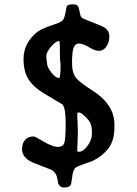

<svg xmlns="http://www.w3.org/2000/svg" viewBox="-20 -774 624 872"><path d="M397.5 -165.5V-179.2L397 -181.6V-186Q396 -190.9 396 -192.9Q396 -215.8 372.3 -239.5Q348.6 -263.2 338.9 -263.2H335.9Q331.1 -263.2 331.1 -257.3V-236.8L331.5 -234.9V-230.5L332 -225.6V-221.2L332.5 -219.2V-210L333 -205.6V-189.5L333.5 -182.6V-161.6L333 -157.2V-141.1L332.5 -138.7V-129.9L332 -125V-118.7L331.1 -107.4V-90.8Q331.1 -85 335 -85H339.8Q358.4 -85 377.9 -112.1Q397.5 -139.2 397.5 -165.5ZM249.5 -587.4H248Q232.9 -587.4 211.7 -562Q190.4 -536.6 190.4 -519.5V-513.2L190.9 -510.7V-506.3L193.4 -489.7Q193.4 -468.8 213.6 -444.3Q233.9 -419.9 246.6 -419.9H247.6Q252.9 -419.9 252.9 -434.6L254.4 -445.8Q254.4 -449.7 254.4 -453.1L254.9 -458.5V-484.9L254.4 -487.3L252.4 -506.8Q252.4 -587.4 249.5 -587.4ZM499.5 -210V-194.3Q499.5 -133.8 471.2 -98.6Q442.9 -63.5 401.4 -43.5Q394 -40 362.3 -29.3Q330.6 -18.6 322 -11.5Q313.5 -4.4 309.1 21L307.1 35.2Q303.7 61 302.7 63Q296.9 77.6 271 77.6Q245.1 77.6 241.9 46.1Q238.8 14.6 217.8 0Q210.4 -4.9 164.1 -22Q117.7 -39.1 104 -50.3Q80.1 -69.8 80.1 -96.4Q80.1 -123 94 -138.7Q107.9 -154.3 132.8 -154.3Q139.2 -154.3 179 -130.6Q218.8 -106.9 242.7 -106.9Q266.6 -106.9 272.5 -126.2Q278.3 -145.5 278.3 -214.6Q278.3 -283.7 263.7 -299.8L185.5 -346.2Q131.8 -377.9 109.4 -413.8Q86.9 -449.7 86.9 -505.4Q86.9 -561 122.6 -603Q144 -628.9 169.2 -640.9Q194.3 -652.8 222.4 -661.6Q250.5 -670.4 261.2 -678.2Q272 -686 277.3 -716.1Q282.7 -746.1 284.2 -747.6Q291.5 -754.4 310.1 -754.4Q328.6 -754.4 333.5 -746.6Q338.4 -738.8 341.8 -719.5Q345.2 -700.2 349.9 -695.1Q354.5 -689.9 399.7 -672.6Q444.8 -655.3 453.6 -649.4Q476.6 -634.8 476.6 -608.2Q476.6 -581.5 462.9 -562.3Q449.2 -543 430.2 -543Q411.1 -543 384 -559.6Q356.9 -576.2 338.9 -576.2Q320.8 -576.2 314 -556.4Q307.1 -536.6 307.1 -488.8Q307.1 -440.9 326.7 -418.9Q346.2 -396.5 396.5 -365.2Q499.5 -300.8 499.5 -210Z"/></svg>

Font: Averia Sans
Style: Bold
Weight: 700
Version: Version 1.0